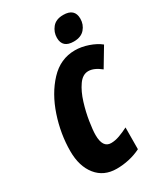

<svg xmlns="http://www.w3.org/2000/svg" viewBox="-230 -1036 985 1142"><g transform="rotate(-30 262.5 -465.0)"><path d="M222 11Q265 11 307.5 1.5Q350 -8 388 -27L389 -176Q358 -160 327.5 -149Q297 -138 269 -138Q212 -138 212 -226Q212 -258 221 -316Q230 -374 248.5 -434Q267 -494 296 -535.5Q325 -577 364 -577Q403 -577 449 -540L525 -667Q494 -692 447.5 -708Q401 -724 357 -724Q257 -724 184.5 -646.5Q112 -569 73 -452Q34 -335 34 -217Q34 -114 84 -51.5Q134 11 222 11ZM379 -772Q429 -772 454.5 -801.5Q480 -831 480 -871Q480 -941 402 -941Q352 -941 327 -910.5Q302 -880 302 -841Q302 -772 379 -772Z"/></g></svg>

Font: Noto Sans Display Condensed Black
Style: Italic
Weight: 900
Width: 3
Italic angle: -192°
Designer: Monotype Design Team
Foundry: Monotype Imaging Inc.
Version: Version 1.900